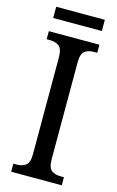

<svg xmlns="http://www.w3.org/2000/svg" viewBox="-128 -890 573 942"><g transform="rotate(15 159.0 -419.5)"><path d="M31 0V-41H48Q75 -41 93.5 -54Q112 -67 112 -111V-601Q112 -647 93.5 -660Q75 -673 48 -673H31V-714H288V-673H271Q243 -673 225 -660Q207 -647 207 -601V-112Q207 -67 225 -54Q243 -41 271 -41H288V0ZM35 -782V-839H282V-782Z"/></g></svg>

Font: Noto Serif Thai Condensed
Style: Regular
Weight: 400
Width: 3
Designer: Monotype Design Team
Foundry: Monotype Imaging Inc.
Version: Version 2.002; ttfautohint (v1.8.4.7-5d5b)